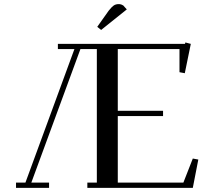

<svg xmlns="http://www.w3.org/2000/svg" viewBox="-20 -916 1026 936"><path d="M58.1 0V-25.9H104L342.8 -676.8H262.2V-702.1H881.8L883.8 -709L910.2 -702.1L880.9 -559.1L855 -564V-676.8H554.2V-376H774.9V-350.1H554.2V-25.9H874L919.9 -143.1L946.8 -138.2L919.9 0H405.8V-25.9H452.1V-676.8H372.1L132.8 -25.9H219.2V0ZM454.1 -785.2 509.8 -863.8Q524.4 -882.3 534.4 -889.2Q544.4 -896 559.1 -896Q564.5 -896 570.1 -894.3Q575.7 -892.6 578.1 -890.6L581.1 -889.2L598.1 -870.1L473.1 -770Z"/></svg>

Font: Dehuti
Style: Bold
Weight: 700
Version: Version 1.2